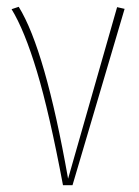

<svg xmlns="http://www.w3.org/2000/svg" viewBox="-20 -544 408 564"><path d="M180 -19 324 -523 346 -518 193 0H165Q125 -213 88.5 -334Q52 -455 14 -517L35 -524Q113 -398 180 -19Z"/></svg>

Font: Fira Sans Extra Condensed Thin
Style: Regular
Weight: 250
Width: 1
Designer: Carrois Corporate & Edenspiekermann AG
Foundry: Carrois Corporate GbR & Edenspiekermann AG
Version: Version 4.203